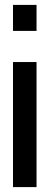

<svg xmlns="http://www.w3.org/2000/svg" viewBox="-20 -763 203 783"><path d="M33 -637V-743H129V-637ZM33 0V-510H129V0Z"/></svg>

Font: Saira UltraCondensed
Style: Bold
Weight: 700
Width: 1
Designer: Hector Gatti with collaboration of the Omnibus-Type team
Foundry: Omnibus-Type
Version: Version 1.101